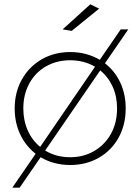

<svg xmlns="http://www.w3.org/2000/svg" viewBox="-20 -763 649 889"><path d="M562 -261Q562 -185 529 -125.5Q496 -66 437.5 -32.5Q379 1 305 1Q229 1 168 -35L71 106H37L145 -51Q99 -87 73.5 -141Q48 -195 48 -261Q48 -336 81.5 -395.5Q115 -455 173.5 -488.5Q232 -522 305 -522Q381 -522 442 -486L539 -627H574L466 -470Q512 -434 537 -380.5Q562 -327 562 -261ZM166 -83 420 -454Q369 -484 305 -484Q243 -484 193.5 -456Q144 -428 116 -377Q88 -326 88 -261Q88 -205 108.5 -159Q129 -113 166 -83ZM522 -261Q522 -317 501.5 -362Q481 -407 444 -437L189 -66Q240 -35 305 -35Q367 -35 416.5 -64Q466 -93 494 -144Q522 -195 522 -261ZM398 -743 439 -723 312 -620 270 -627Z"/></svg>

Font: Argentum Sans ExtraLight
Style: Regular
Weight: 275
Designer: Julieta Ulanovsky (Modified by Cristiano Sobral)
Foundry: Julieta Ulanovsky
Version: Version 1.000; ttfautohint (v1.5.65-e2d9)